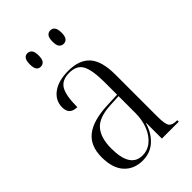

<svg xmlns="http://www.w3.org/2000/svg" viewBox="-226 -823 915 915"><g transform="rotate(-45 231.5 -365.5)"><path d="M172 10Q114 10 79 -28Q44 -66 44 -140Q44 -217 92 -254.5Q140 -292 238 -296L307 -299V-381Q307 -464 288.5 -499Q270 -534 219 -534Q170 -534 150.5 -501.5Q131 -469 131 -391Q79 -391 79 -441Q79 -487 117.5 -515.5Q156 -544 223 -544Q296 -544 332.5 -504Q369 -464 369 -372V-89Q369 -39 379.5 -24.5Q390 -10 421 -10H424V0H310V-105H308Q292 -52 257 -21Q222 10 172 10ZM188 -8Q223 -8 250 -30.5Q277 -53 292 -91Q307 -129 307 -175V-289L248 -286Q169 -282 137.5 -245Q106 -208 106 -137Q106 -8 188 -8ZM299 -650Q285 -650 276.5 -660Q268 -670 268 -695Q268 -720 276.5 -730.5Q285 -741 299 -741Q312 -741 320.5 -730.5Q329 -720 329 -695Q329 -670 320.5 -660Q312 -650 299 -650ZM144 -650Q131 -650 123 -660Q115 -670 115 -695Q115 -720 123 -730.5Q131 -741 144 -741Q158 -741 166.5 -730.5Q175 -720 175 -695Q175 -670 166.5 -660Q158 -650 144 -650Z"/></g></svg>

Font: Noto Serif Display Condensed Light
Style: Regular
Weight: 300
Width: 3
Designer: Monotype Design Team
Foundry: Monotype Imaging Inc.
Version: Version 2.009